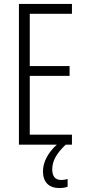

<svg xmlns="http://www.w3.org/2000/svg" viewBox="-20 -734 432 974"><path d="M245 126C245 83 265 46 313 0H345V-51H131V-349H333V-399H131V-664H345V-714H76V0H268C224 40 198 88 198 135C198 190 228 220 282 220C299 220 313 217 323 213V174C316 176 304 179 290 179C261 179 245 161 245 126Z"/></svg>

Font: Noto Sans Arabic ExtCond Light
Style: Regular
Weight: 300
Width: 2
Designer: Monotype Design Team, Nadine Chahine, Nizar Qandah and Khaled Hosny
Foundry: Monotype Imaging Inc.
Version: Version 2.012